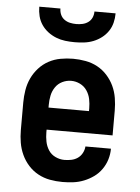

<svg xmlns="http://www.w3.org/2000/svg" viewBox="-53 -782 607 832"><g transform="rotate(5 250.0 -366.0)"><path d="M250 8Q222 8 195 3Q168 -2 144 -15Q120 -28 101.5 -48.5Q83 -69 71.5 -94Q60 -119 55.5 -146Q51 -173 51 -200V-320Q51 -347 55.5 -374.5Q60 -402 71.5 -426.5Q83 -451 101.5 -471.5Q120 -492 144 -505Q168 -518 195.5 -523Q223 -528 250 -528Q277 -528 304.5 -523Q332 -518 356 -505Q380 -492 398.5 -471.5Q417 -451 428.5 -426.5Q440 -402 444.5 -374.5Q449 -347 449 -320V-212H162V-200Q162 -180 166 -160Q170 -140 181 -123Q192 -106 211 -97Q230 -88 250 -88Q265 -88 280 -91Q295 -94 307.5 -102.5Q320 -111 327.5 -125Q335 -139 336 -154H447Q447 -130 440 -107Q433 -84 419 -64Q405 -44 385.5 -30Q366 -16 343.5 -7Q321 2 297.5 5Q274 8 250 8ZM162 -308H338V-320Q338 -340 334 -360Q330 -380 318.5 -397Q307 -414 288.5 -423Q270 -432 250 -432Q230 -432 211.5 -423Q193 -414 181.5 -397Q170 -380 166 -360Q162 -340 162 -320ZM250 -600Q229 -600 208.5 -602.5Q188 -605 169 -612.5Q150 -620 133.5 -632.5Q117 -645 105.5 -662Q94 -679 89 -699Q84 -719 84 -740H176Q176 -726 181.5 -713.5Q187 -701 198 -693Q209 -685 222.5 -682Q236 -679 250 -679Q264 -679 277.5 -682Q291 -685 302 -693Q313 -701 318.5 -713.5Q324 -726 324 -740H416Q416 -719 411 -699Q406 -679 394.5 -662Q383 -645 366.5 -632.5Q350 -620 331 -612.5Q312 -605 291.5 -602.5Q271 -600 250 -600Z"/></g></svg>

Font: Iosevka Fixed
Style: Bold
Weight: 700
Monospace: yes
Designer: Belleve Invis
Foundry: Belleve Invis
Version: Version 32.3.0